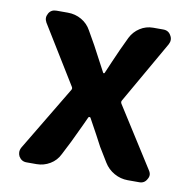

<svg xmlns="http://www.w3.org/2000/svg" viewBox="-68 -628 697 695"><g transform="rotate(10 281.0 -280.0)"><path d="M73.2 0Q54.7 0 44.9 -16.6Q41 -24.4 41 -32.2Q41 -41 45.9 -49.8L187.5 -286.1Q191.4 -292 187.5 -297.9L56.6 -510.7Q51.8 -519.5 51.8 -527.3Q51.8 -535.2 56.6 -543.9Q65.4 -559.6 85 -559.6H127Q154.3 -559.6 177.2 -546.4Q200.2 -533.2 212.9 -509.8L241.2 -460Q265.6 -413.1 290 -368.2Q291 -366.2 293 -366.2Q294.9 -366.2 295.9 -368.2Q301.8 -382.8 315.4 -413.6Q329.1 -444.3 335.9 -460L358.4 -507.8Q370.1 -531.2 392.1 -545.4Q414.1 -559.6 440.4 -559.6H477.5Q497.1 -559.6 505.9 -543Q510.7 -535.2 510.7 -526.9Q510.7 -518.6 505.9 -509.8L375 -281.2Q371.1 -275.4 375 -268.6L514.6 -48.8Q520.5 -40 520.5 -32.2Q520.5 -24.4 515.6 -16.6Q506.8 0 488.3 0H445.3Q418.9 0 395.5 -13.2Q372.1 -26.4 358.4 -48.8L326.2 -101.6Q325.2 -104.5 304.7 -142.1Q284.2 -179.7 273.4 -199.2Q272.5 -201.2 269.5 -201.2Q266.6 -201.2 265.6 -199.2Q259.8 -185.5 219.7 -101.6L194.3 -51.8Q182.6 -27.3 159.7 -13.7Q136.7 0 110.4 0Z"/></g></svg>

Font: Gen Jyuu Gothic Bold
Style: Bold
Weight: 700
Designer: [Source Han Sans]
Ryoko NISHIZUKA  (kana & ideographs); Paul D. Hunt (Latin, Greek & Cyrillic); Wenlong ZHANG  (bopomofo
Version: Version 1.002.20150607